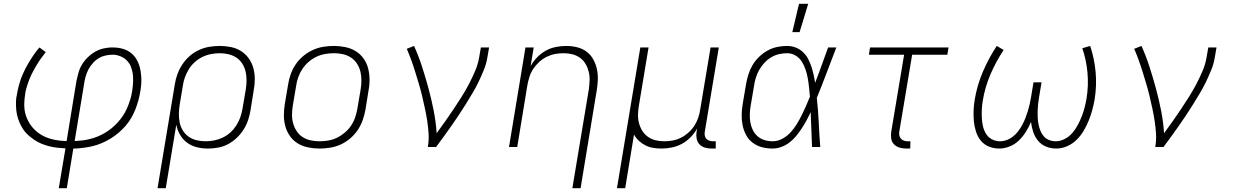

<svg xmlns="http://www.w3.org/2000/svg" viewBox="-20 -768 6440 1003"><path d="M287 215 322 7Q300 6 278 3.5Q256 1 235 -4.5Q214 -10 195 -18Q176 -26 159 -37.5Q142 -49 126.5 -63Q111 -77 100 -94Q89 -111 81 -130Q73 -149 68.5 -170Q64 -191 63.5 -216.5Q63 -242 65 -257L69 -277Q70 -287 72.5 -297Q75 -307 77.5 -317Q80 -327 83 -337Q86 -347 89.5 -357Q93 -367 97.5 -377Q102 -387 106.5 -396.5Q111 -406 116 -415.5Q121 -425 126.5 -434.5Q132 -444 137.5 -453Q143 -462 150.5 -473Q158 -484 164 -492.5Q170 -501 175 -507L186 -520L219 -496Q213 -488 207 -480Q201 -472 195 -464Q189 -456 183.5 -447.5Q178 -439 173 -430.5Q168 -422 163 -413.5Q158 -405 153.5 -396.5Q149 -388 144.5 -379Q140 -370 136.5 -361Q133 -352 129.5 -343Q126 -334 122.5 -322.5Q119 -311 116.5 -302.5Q114 -294 113 -288L111 -273Q108 -254 107 -235Q106 -216 108 -197.5Q110 -179 116 -162Q122 -145 130.5 -130Q139 -115 150.5 -101.5Q162 -88 176 -77Q190 -66 205.5 -58Q221 -50 238.5 -44.5Q256 -39 277.5 -35.5Q299 -32 312 -32L328 -31L379 -343Q382 -356 385 -369Q388 -382 392 -395Q396 -408 402.5 -420.5Q409 -433 417.5 -444.5Q426 -456 436 -466Q446 -476 457 -484.5Q468 -493 481 -500Q494 -507 506.5 -511Q519 -515 535 -517.5Q551 -520 560 -520H571Q587 -520 602 -517.5Q617 -515 631 -510Q645 -505 657.5 -496.5Q670 -488 679.5 -477Q689 -466 696 -453Q703 -440 707.5 -426Q712 -412 714.5 -397Q717 -382 718 -366.5Q719 -351 718 -333Q717 -315 715 -304L713 -290Q709 -266 702.5 -242.5Q696 -219 687 -196Q678 -173 665 -151Q652 -129 635.5 -110Q619 -91 599 -74Q579 -57 557.5 -44Q536 -31 513 -21Q490 -11 466 -5Q442 1 413.5 4.5Q385 8 370 8H363L329 215ZM370 -31Q390 -32 410.5 -34.5Q431 -37 451 -42Q471 -47 490.5 -55Q510 -63 528.5 -74Q547 -85 564 -99Q581 -113 595.5 -129Q610 -145 622 -163Q634 -181 642.5 -200Q651 -219 658.5 -242Q666 -265 668 -279L671 -296Q673 -309 674 -321Q675 -333 675.5 -345.5Q676 -358 675 -370Q674 -382 671.5 -393.5Q669 -405 665 -416.5Q661 -428 654.5 -437.5Q648 -447 639.5 -455Q631 -463 621 -468.5Q611 -474 597.5 -478Q584 -482 576 -482H565Q555 -482 544.5 -480.5Q534 -479 523.5 -476Q513 -473 503 -468Q493 -463 484.5 -456.5Q476 -450 468 -441.5Q460 -433 453.5 -424Q447 -415 442 -405.5Q437 -396 433.5 -386.5Q430 -377 426.5 -365Q423 -353 422 -346Z M803 215 893 -326Q897 -353 906.5 -379.5Q916 -406 932 -430.5Q948 -455 970 -474.5Q992 -494 1019 -506.5Q1046 -519 1073.5 -523.5Q1101 -528 1128 -528Q1158 -528 1187 -522Q1216 -516 1239.5 -501Q1263 -486 1279.5 -463Q1296 -440 1303.5 -412Q1311 -384 1311 -354.5Q1311 -325 1305 -294L1289 -194Q1285 -168 1276.5 -142Q1268 -116 1253 -92Q1238 -68 1217 -48Q1196 -28 1171.5 -15Q1147 -2 1120 3Q1093 8 1066 8Q1036 8 1008 1Q980 -6 957.5 -22.5Q935 -39 920.5 -64Q906 -89 901 -117L846 215ZM1054 -30Q1076 -30 1099 -34.5Q1122 -39 1144 -49.5Q1166 -60 1184 -76.5Q1202 -93 1215 -113.5Q1228 -134 1235.5 -156Q1243 -178 1247 -201L1264 -301Q1268 -325 1268 -348.5Q1268 -372 1263 -394Q1258 -416 1246 -435Q1234 -454 1215.5 -466.5Q1197 -479 1174.5 -484.5Q1152 -490 1128 -490Q1106 -490 1082.5 -485.5Q1059 -481 1037.5 -470.5Q1016 -460 997.5 -443.5Q979 -427 966.5 -406.5Q954 -386 946 -364Q938 -342 935 -319L919 -223Q915 -199 914.5 -175Q914 -151 918.5 -128.5Q923 -106 935 -86.5Q947 -67 965.5 -54Q984 -41 1007 -35.5Q1030 -30 1054 -30Z M1649 8Q1619 8 1589.5 2Q1560 -4 1536 -18.5Q1512 -33 1495.5 -56Q1479 -79 1471 -107Q1463 -135 1463 -165Q1463 -195 1468 -226L1485 -326Q1489 -353 1498.5 -380Q1508 -407 1524.5 -431.5Q1541 -456 1564.5 -475.5Q1588 -495 1614.5 -507Q1641 -519 1669 -523.5Q1697 -528 1724 -528Q1754 -528 1783.5 -522Q1813 -516 1837 -501.5Q1861 -487 1878 -464Q1895 -441 1902.5 -413Q1910 -385 1910.5 -355Q1911 -325 1905 -294L1889 -194Q1884 -167 1874.5 -140Q1865 -113 1848.5 -88.5Q1832 -64 1809 -44.5Q1786 -25 1759.5 -13Q1733 -1 1704.5 3.5Q1676 8 1649 8ZM1650 -30Q1672 -30 1695.5 -34Q1719 -38 1740.5 -48.5Q1762 -59 1781.5 -75.5Q1801 -92 1814.5 -112.5Q1828 -133 1835.5 -155.5Q1843 -178 1847 -201L1864 -301Q1868 -325 1868 -349Q1868 -373 1862.5 -395Q1857 -417 1844.5 -436Q1832 -455 1813 -467.5Q1794 -480 1771.5 -485Q1749 -490 1724 -490Q1702 -490 1678.5 -486Q1655 -482 1633 -471.5Q1611 -461 1592 -444.5Q1573 -428 1559.5 -407.5Q1546 -387 1538 -364.5Q1530 -342 1527 -319L1510 -219Q1506 -195 1505.5 -171Q1505 -147 1511 -125Q1517 -103 1529 -84Q1541 -65 1560 -52.5Q1579 -40 1602 -35Q1625 -30 1650 -30Z M2215 0Q2221 -35 2219 -68.5Q2217 -102 2212 -135Q2207 -168 2200 -200.5Q2193 -233 2185.5 -265Q2178 -297 2168.5 -328.5Q2159 -360 2149.5 -391Q2140 -422 2129 -452.5Q2118 -483 2105 -513L2143 -528Q2167 -475 2185 -419Q2203 -363 2218.5 -306Q2234 -249 2245.5 -190.5Q2257 -132 2261 -72Q2284 -103 2306 -134.5Q2328 -166 2349.5 -198Q2371 -230 2391.5 -262.5Q2412 -295 2429.5 -328.5Q2447 -362 2462 -397Q2477 -432 2483 -468L2492 -520H2535L2526 -468Q2521 -436 2508.5 -405Q2496 -374 2481.5 -343.5Q2467 -313 2449.5 -283.5Q2432 -254 2414 -225Q2396 -196 2377 -167.5Q2358 -139 2338.5 -111Q2319 -83 2298.5 -55Q2278 -27 2258 0Z M2970 215 3056 -301Q3059 -324 3060 -347.5Q3061 -371 3055.5 -393Q3050 -415 3039 -434Q3028 -453 3010 -466Q2992 -479 2970 -484.5Q2948 -490 2924 -490Q2902 -490 2880 -486Q2858 -482 2836.5 -471.5Q2815 -461 2797 -444.5Q2779 -428 2766 -408.5Q2753 -389 2746 -367Q2739 -345 2735 -323L2682 0H2639L2725 -520H2768L2752 -423Q2766 -448 2786.5 -469Q2807 -490 2831.5 -503.5Q2856 -517 2883.5 -522.5Q2911 -528 2937 -528Q2966 -528 2993.5 -521.5Q3021 -515 3043 -499Q3065 -483 3078.5 -459Q3092 -435 3098 -408Q3104 -381 3103 -352Q3102 -323 3097 -294L3013 215Z M3203 215 3325 -520H3368L3318 -219Q3314 -196 3313 -172.5Q3312 -149 3317.5 -127Q3323 -105 3334.5 -86Q3346 -67 3364 -54Q3382 -41 3404 -35.5Q3426 -30 3450 -30Q3472 -30 3494 -34Q3516 -38 3537 -48.5Q3558 -59 3576.5 -75.5Q3595 -92 3607.5 -111.5Q3620 -131 3627.5 -153Q3635 -175 3638 -197L3692 -520H3735L3662 -81Q3660 -71 3661.5 -61Q3663 -51 3669 -44Q3675 -37 3684.5 -33.5Q3694 -30 3704 -30H3719V8H3697Q3679 8 3662 3Q3645 -2 3633.5 -14.5Q3622 -27 3619 -45Q3616 -63 3619 -81L3622 -97Q3608 -72 3587.5 -51Q3567 -30 3542 -16.5Q3517 -3 3489.5 2.5Q3462 8 3436 8Q3413 8 3392 4.5Q3371 1 3352 -8.5Q3333 -18 3317.5 -32.5Q3302 -47 3292 -65L3246 215Z M4016 8Q3987 8 3960.5 1Q3934 -6 3912.5 -22Q3891 -38 3878 -62Q3865 -86 3859.5 -113Q3854 -140 3854.5 -168.5Q3855 -197 3860 -226L3877 -326Q3881 -351 3889 -377Q3897 -403 3910.5 -426.5Q3924 -450 3944.5 -470Q3965 -490 3989 -503.5Q4013 -517 4039.5 -522.5Q4066 -528 4091 -528Q4115 -528 4136 -520Q4157 -512 4173.5 -497Q4190 -482 4200.5 -462.5Q4211 -443 4218 -422Q4225 -401 4230 -379Q4235 -357 4238 -335Q4256 -381 4272.5 -427.5Q4289 -474 4306 -520H4349Q4323 -454 4298.5 -388Q4274 -322 4247 -257Q4254 -193 4257 -128.5Q4260 -64 4265 0H4222Q4220 -46 4218.5 -91.5Q4217 -137 4215 -182Q4205 -161 4193.5 -139.5Q4182 -118 4168.5 -97.5Q4155 -77 4139.5 -58Q4124 -39 4104.5 -24Q4085 -9 4062 -0.5Q4039 8 4016 8ZM4017 -30Q4042 -30 4066.5 -43Q4091 -56 4109.5 -76Q4128 -96 4142 -119Q4156 -142 4168 -166Q4180 -190 4190.5 -214Q4201 -238 4211 -263Q4209 -287 4206.5 -311Q4204 -335 4200 -358Q4196 -381 4188.5 -403.5Q4181 -426 4169 -445.5Q4157 -465 4136.5 -477.5Q4116 -490 4092 -490Q4071 -490 4049 -485Q4027 -480 4007.5 -468Q3988 -456 3972.5 -439Q3957 -422 3946 -402.5Q3935 -383 3928.5 -362Q3922 -341 3919 -319L3902 -219Q3898 -197 3897 -174.5Q3896 -152 3899.5 -130.5Q3903 -109 3912 -90Q3921 -71 3936.5 -57Q3952 -43 3973 -36.5Q3994 -30 4017 -30ZM4119 -600 4154 -748H4202L4157 -600Z M4735 8H4714Q4696 8 4679 3Q4662 -2 4650 -14.5Q4638 -27 4635.5 -45Q4633 -63 4636 -81L4703 -482H4519L4525 -520H4935L4929 -482H4745L4678 -81Q4676 -71 4678 -61Q4680 -51 4686 -44Q4692 -37 4701.5 -33.5Q4711 -30 4721 -30H4736Z M5200 8Q5171 8 5145.5 -2.5Q5120 -13 5103.5 -33.5Q5087 -54 5078.5 -80.5Q5070 -107 5067.5 -134.5Q5065 -162 5066 -190.5Q5067 -219 5072 -248Q5084 -321 5114 -392Q5144 -463 5187 -528L5223 -507Q5182 -445 5153.5 -378Q5125 -311 5114 -242Q5110 -220 5109 -197Q5108 -174 5109 -152Q5110 -130 5115 -108.5Q5120 -87 5131 -69Q5142 -51 5161.5 -40.5Q5181 -30 5204 -30Q5222 -30 5240.5 -37Q5259 -44 5274 -56.5Q5289 -69 5300.5 -84.5Q5312 -100 5321 -117Q5330 -134 5337 -152Q5344 -170 5349.5 -188Q5355 -206 5359 -224Q5363 -242 5366 -260L5379 -338H5421L5408 -260Q5405 -242 5403 -224Q5401 -206 5400.5 -188Q5400 -170 5401 -152Q5402 -134 5405.5 -117Q5409 -100 5415.5 -84Q5422 -68 5433 -55.5Q5444 -43 5460.5 -36.5Q5477 -30 5495 -30Q5519 -30 5542 -42Q5565 -54 5581.5 -73Q5598 -92 5610 -114.5Q5622 -137 5631 -160Q5640 -183 5646 -206.5Q5652 -230 5656 -253Q5667 -321 5661 -388Q5655 -455 5634 -516L5675 -528Q5697 -463 5703.5 -391.5Q5710 -320 5698 -247Q5693 -219 5685.5 -191.5Q5678 -164 5667 -137Q5656 -110 5640.5 -84Q5625 -58 5603.5 -37Q5582 -16 5554 -4Q5526 8 5498 8Q5470 8 5445 -2Q5420 -12 5403 -32.5Q5386 -53 5377.5 -78.5Q5369 -104 5366 -131Q5355 -105 5339.5 -80Q5324 -55 5303 -34.5Q5282 -14 5254.5 -3Q5227 8 5200 8Z M6015 0Q6021 -35 6019 -68.5Q6017 -102 6012 -135Q6007 -168 6000 -200.5Q5993 -233 5985.5 -265Q5978 -297 5968.5 -328.5Q5959 -360 5949.5 -391Q5940 -422 5929 -452.5Q5918 -483 5905 -513L5943 -528Q5967 -475 5985 -419Q6003 -363 6018.5 -306Q6034 -249 6045.5 -190.5Q6057 -132 6061 -72Q6084 -103 6106 -134.5Q6128 -166 6149.5 -198Q6171 -230 6191.5 -262.5Q6212 -295 6229.5 -328.5Q6247 -362 6262 -397Q6277 -432 6283 -468L6292 -520H6335L6326 -468Q6321 -436 6308.5 -405Q6296 -374 6281.5 -343.5Q6267 -313 6249.5 -283.5Q6232 -254 6214 -225Q6196 -196 6177 -167.5Q6158 -139 6138.5 -111Q6119 -83 6098.5 -55Q6078 -27 6058 0Z"/></svg>

Font: Iosevka Aile XLt Obl
Style: Regular
Weight: 200
Italic angle: -9°
Designer: Belleve Invis
Foundry: Belleve Invis
Version: Version 31.1.0; ttfautohint (v1.8.4)